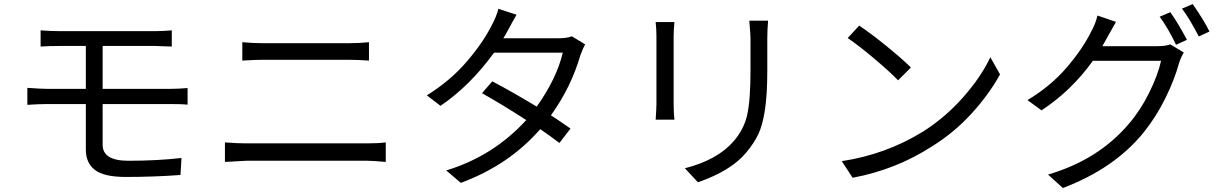

<svg xmlns="http://www.w3.org/2000/svg" viewBox="-20 -860 6040 949"><path d="M826.2 -345.7H487.3V-144.5Q487.3 -65.4 614.3 -65.4Q756.8 -65.4 877 -79.1L872.1 4.9Q742.2 14.6 601.6 14.6Q494.1 14.6 449.2 -20Q404.3 -54.7 404.3 -120.1V-345.7H210Q171.9 -345.7 115.2 -341.8V-425.8Q183.6 -420.9 210 -420.9H404.3V-632.8H271.5Q221.7 -632.8 180.7 -629.9V-710Q235.4 -706.1 271.5 -706.1H747.1Q784.2 -706.1 829.1 -710V-629.9Q755.9 -632.8 747.1 -632.8H487.3V-420.9H824.2Q860.4 -420.9 907.2 -424.8V-342.8Q883.8 -345.7 826.2 -345.7Z M1091.8 -59.6V-156.2Q1148.4 -151.4 1197.3 -151.4H1795.9Q1849.6 -151.4 1886.7 -156.2V-59.6Q1826.2 -65.4 1795.9 -65.4H1197.3Q1194.3 -65.4 1091.8 -59.6ZM1177.7 -560.5V-651.4Q1231.4 -646.5 1276.4 -646.5H1705.1Q1756.8 -646.5 1803.7 -651.4V-560.5Q1747.1 -564.5 1705.1 -564.5H1277.3Q1240.2 -564.5 1177.7 -560.5Z M2806.6 -680.7 2872.1 -640.6Q2862.3 -624 2848.6 -586.9Q2802.7 -428.7 2703.1 -290Q2732.4 -271.5 2799.8 -224.6L2745.1 -153.3Q2704.1 -184.6 2650.4 -221.7Q2495.1 -43.9 2257.8 43.9L2185.5 -17.6Q2418 -87.9 2581.1 -266.6Q2457 -346.7 2362.3 -399.4L2413.1 -458Q2504.9 -410.2 2632.8 -333Q2731.4 -471.7 2761.7 -599.6H2421.9Q2302.7 -435.5 2157.2 -336.9L2089.8 -388.7Q2206.1 -460.9 2287.6 -556.2Q2369.1 -651.4 2411.1 -736.3Q2432.6 -775.4 2443.4 -816.4L2533.2 -787.1Q2512.7 -752 2489.3 -708Q2483.4 -696.3 2467.8 -670.9H2741.2Q2783.2 -670.9 2806.6 -680.7Z M3220.7 -751H3313.5Q3309.6 -713.9 3309.6 -678.7V-344.7Q3309.6 -303.7 3313.5 -268.6H3220.7Q3224.6 -327.1 3224.6 -345.7V-678.7Q3224.6 -713.9 3220.7 -751ZM3683.6 -757.8H3776.4Q3772.5 -709 3772.5 -671.9V-509.8Q3772.5 -391.6 3760.7 -315.9Q3749 -240.2 3728 -196.3Q3707 -152.3 3668 -105.5Q3592.8 -15.6 3429.7 41L3365.2 -28.3Q3525.4 -69.3 3605.5 -161.1Q3657.2 -220.7 3673.3 -293Q3689.5 -365.2 3689.5 -513.7V-671.9Q3689.5 -684.6 3683.6 -757.8Z M4169.9 -671.9 4226.6 -733.4Q4280.3 -698.2 4360.4 -633.3Q4440.4 -568.4 4482.4 -526.4L4418.9 -462.9Q4379.9 -503.9 4301.8 -569.8Q4223.6 -635.7 4169.9 -671.9ZM4194.3 18.6 4140.6 -63.5Q4359.4 -96.7 4541 -209Q4651.4 -278.3 4740.2 -378.9Q4829.1 -479.5 4875 -577.1L4922.9 -492.2Q4867.2 -391.6 4780.8 -297.4Q4694.3 -203.1 4586.9 -136.7Q4409.2 -21.5 4194.3 18.6Z M5428.7 -631.8H5700.2Q5741.2 -631.8 5764.6 -640.6L5831.1 -600.6Q5815.4 -573.2 5807.6 -547.9Q5785.2 -465.8 5739.3 -373Q5693.4 -280.3 5630.9 -203.1Q5486.3 -26.4 5233.4 69.3L5160.2 2.9Q5409.2 -70.3 5559.6 -248Q5616.2 -313.5 5659.7 -400.9Q5703.1 -488.3 5718.8 -559.6H5381.8Q5276.4 -412.1 5127.9 -314.5L5058.6 -365.2Q5173.8 -434.6 5252.4 -526.4Q5331.1 -618.2 5373 -703.1Q5395.5 -743.2 5404.3 -783.2L5496.1 -752Q5487.3 -737.3 5452.1 -673.8Q5448.2 -666 5428.7 -631.8ZM5711.9 -777.3 5764.6 -799.8Q5805.7 -741.2 5846.7 -663.1L5793 -638.7Q5752 -723.6 5711.9 -777.3ZM5822.3 -817.4 5875 -839.8Q5930.7 -760.7 5958 -704.1L5905.3 -679.7Q5857.4 -771.5 5822.3 -817.4Z"/></svg>

Font: Gen Shin Gothic Regular
Style: Regular
Weight: 400
Designer: [Source Han Sans]
Ryoko NISHIZUKA  (kana & ideographs); Paul D. Hunt (Latin, Greek & Cyrillic); Wenlong ZHANG  (bopomofo
Version: Version 1.002.20150607